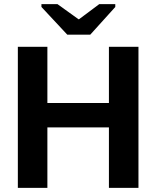

<svg xmlns="http://www.w3.org/2000/svg" viewBox="-20 -916 762 936"><path d="M655 0H511V-295H211V0H67V-688H211V-414H511V-688H655ZM542 -882 420 -747H308L182 -882V-896H260L363 -822H365L464 -896H542Z"/></svg>

Font: Libra Sans
Style: Bold
Weight: 700
Foundry: Context Ltd
Version: Version 1.000